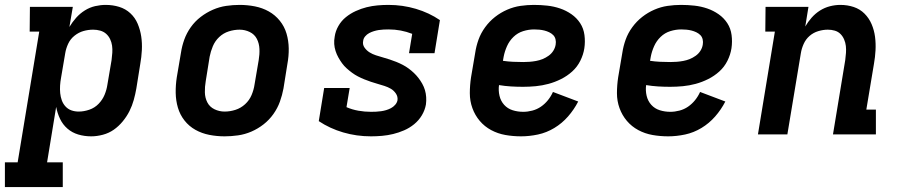

<svg xmlns="http://www.w3.org/2000/svg" viewBox="-60 -548 3680 783"><path d="M196 215H-40V114H12L100 -419H61L62 -520H237L223 -438Q235 -458 250.5 -475.5Q266 -493 286 -505.5Q306 -518 328 -523Q350 -528 371 -528Q400 -528 426 -520Q452 -512 471.5 -494Q491 -476 501.5 -451Q512 -426 516 -399Q520 -372 518.5 -343.5Q517 -315 512 -287L496 -187Q492 -164 485.5 -140.5Q479 -117 468 -95Q457 -73 440.5 -53Q424 -33 404 -19Q384 -5 359.5 1.5Q335 8 312 8Q284 8 259 0.5Q234 -7 215 -23.5Q196 -40 185 -63Q174 -86 169 -112L132 114H196ZM261 -93Q282 -93 304 -100.5Q326 -108 342 -124.5Q358 -141 366.5 -161.5Q375 -182 378 -203L395 -303Q397 -318 398 -333Q399 -348 397 -362Q395 -376 389 -388.5Q383 -401 373 -410Q363 -419 349 -423Q335 -427 320 -427Q300 -427 280.5 -421.5Q261 -416 244 -402.5Q227 -389 218 -369.5Q209 -350 206 -331L189 -231Q186 -215 185 -199Q184 -183 185.5 -168Q187 -153 192 -139Q197 -125 207 -114Q217 -103 231 -98Q245 -93 261 -93Z M856 8Q824 8 793.5 2Q763 -4 737 -18.5Q711 -33 692.5 -56.5Q674 -80 665.5 -109Q657 -138 656.5 -169.5Q656 -201 661 -233L678 -333Q682 -360 691.5 -386.5Q701 -413 718 -437Q735 -461 758.5 -479Q782 -497 808.5 -508.5Q835 -520 862.5 -524Q890 -528 917 -528Q949 -528 979.5 -522Q1010 -516 1036 -501.5Q1062 -487 1081 -463.5Q1100 -440 1108.5 -411Q1117 -382 1117.5 -350.5Q1118 -319 1112 -287L1096 -187Q1091 -160 1081.5 -133.5Q1072 -107 1055 -83Q1038 -59 1015 -41Q992 -23 965.5 -11.5Q939 0 911 4Q883 8 856 8ZM856 -93Q878 -93 900 -100Q922 -107 939.5 -123Q957 -139 966 -160.5Q975 -182 978 -203L995 -303Q999 -326 998 -348.5Q997 -371 987.5 -389.5Q978 -408 958.5 -417.5Q939 -427 917 -427Q895 -427 873 -420Q851 -413 834 -397Q817 -381 808 -359.5Q799 -338 795 -317L779 -217Q775 -194 775.5 -171.5Q776 -149 785.5 -130.5Q795 -112 814.5 -102.5Q834 -93 856 -93Z M1453 8Q1394 8 1339.5 -8Q1285 -24 1240 -54L1262 -189H1366L1353 -111Q1376 -101 1401.5 -96.5Q1427 -92 1453 -92Q1463 -92 1473.5 -92.5Q1484 -93 1494.5 -94.5Q1505 -96 1515 -99Q1525 -102 1534.5 -107Q1544 -112 1551.5 -120.5Q1559 -129 1561 -139Q1563 -154 1554.5 -166.5Q1546 -179 1534 -186Q1522 -193 1508 -197.5Q1494 -202 1480 -206Q1466 -210 1452.5 -214.5Q1439 -219 1425.5 -224.5Q1412 -230 1399.5 -236.5Q1387 -243 1375.5 -251.5Q1364 -260 1353.5 -269.5Q1343 -279 1335 -290Q1327 -301 1320 -313.5Q1313 -326 1308.5 -340Q1304 -354 1303 -368.5Q1302 -383 1305 -399Q1308 -421 1320 -442Q1332 -463 1350.5 -478Q1369 -493 1391 -503Q1413 -513 1435 -518.5Q1457 -524 1479.5 -526Q1502 -528 1524 -528Q1582 -528 1636 -512Q1690 -496 1734 -466L1712 -331H1608L1621 -410Q1598 -419 1574 -423.5Q1550 -428 1525 -428Q1515 -428 1504.5 -427.5Q1494 -427 1484.5 -425.5Q1475 -424 1465 -421Q1455 -418 1445.5 -413Q1436 -408 1429 -399.5Q1422 -391 1421 -381Q1418 -366 1426.5 -354Q1435 -342 1447 -334.5Q1459 -327 1473 -322.5Q1487 -318 1501 -314Q1515 -310 1529 -305.5Q1543 -301 1556.5 -295.5Q1570 -290 1582.5 -283.5Q1595 -277 1606.5 -268.5Q1618 -260 1628 -250.5Q1638 -241 1646.5 -230Q1655 -219 1662 -206.5Q1669 -194 1673 -180.5Q1677 -167 1678 -152Q1679 -137 1677 -122Q1673 -99 1660.5 -78Q1648 -57 1629 -41.5Q1610 -26 1588 -16.5Q1566 -7 1543.5 -1.5Q1521 4 1498 6Q1475 8 1453 8Z M2065 8Q2032 8 2001 2.5Q1970 -3 1943 -17.5Q1916 -32 1896.5 -55Q1877 -78 1866.5 -107Q1856 -136 1856 -168Q1856 -200 1861 -233L1878 -333Q1882 -360 1891.5 -386.5Q1901 -413 1918.5 -437Q1936 -461 1959 -479Q1982 -497 2008.5 -508.5Q2035 -520 2062.5 -524Q2090 -528 2117 -528Q2145 -528 2172 -525Q2199 -522 2224 -513.5Q2249 -505 2270.5 -490Q2292 -475 2306 -453.5Q2320 -432 2323.5 -405Q2327 -378 2323 -351Q2319 -325 2306.5 -300Q2294 -275 2273.5 -256.5Q2253 -238 2228 -225.5Q2203 -213 2177 -206Q2151 -199 2125 -196.5Q2099 -194 2073 -194Q2048 -194 2023.5 -195.5Q1999 -197 1975 -201Q1972 -179 1977 -157.5Q1982 -136 1996 -120.5Q2010 -105 2030.5 -98.5Q2051 -92 2074 -92Q2092 -92 2111 -97Q2130 -102 2146 -113Q2162 -124 2174.5 -139.5Q2187 -155 2195 -173L2298 -134Q2281 -101 2256.5 -73Q2232 -45 2200.5 -26Q2169 -7 2134 0.5Q2099 8 2065 8ZM2074 -295Q2087 -295 2100 -296Q2113 -297 2126.5 -299.5Q2140 -302 2152.5 -307Q2165 -312 2177 -320.5Q2189 -329 2196.5 -341Q2204 -353 2206 -366Q2208 -377 2205.5 -387.5Q2203 -398 2196 -405Q2189 -412 2179.5 -416.5Q2170 -421 2160 -423.5Q2150 -426 2139.5 -427Q2129 -428 2118 -428Q2096 -428 2073.5 -421Q2051 -414 2034 -397.5Q2017 -381 2007.5 -359.5Q1998 -338 1994 -317L1991 -300Q2011 -297 2032 -296Q2053 -295 2074 -295Z M2665 8Q2632 8 2601 2.5Q2570 -3 2543 -17.5Q2516 -32 2496.5 -55Q2477 -78 2466.5 -107Q2456 -136 2456 -168Q2456 -200 2461 -233L2478 -333Q2482 -360 2491.5 -386.5Q2501 -413 2518.5 -437Q2536 -461 2559 -479Q2582 -497 2608.5 -508.5Q2635 -520 2662.5 -524Q2690 -528 2717 -528Q2745 -528 2772 -525Q2799 -522 2824 -513.5Q2849 -505 2870.5 -490Q2892 -475 2906 -453.5Q2920 -432 2923.5 -405Q2927 -378 2923 -351Q2919 -325 2906.5 -300Q2894 -275 2873.5 -256.5Q2853 -238 2828 -225.5Q2803 -213 2777 -206Q2751 -199 2725 -196.5Q2699 -194 2673 -194Q2648 -194 2623.5 -195.5Q2599 -197 2575 -201Q2572 -179 2577 -157.5Q2582 -136 2596 -120.5Q2610 -105 2630.5 -98.5Q2651 -92 2674 -92Q2692 -92 2711 -97Q2730 -102 2746 -113Q2762 -124 2774.5 -139.5Q2787 -155 2795 -173L2898 -134Q2881 -101 2856.5 -73Q2832 -45 2800.5 -26Q2769 -7 2734 0.5Q2699 8 2665 8ZM2674 -295Q2687 -295 2700 -296Q2713 -297 2726.5 -299.5Q2740 -302 2752.5 -307Q2765 -312 2777 -320.5Q2789 -329 2796.5 -341Q2804 -353 2806 -366Q2808 -377 2805.5 -387.5Q2803 -398 2796 -405Q2789 -412 2779.5 -416.5Q2770 -421 2760 -423.5Q2750 -426 2739.5 -427Q2729 -428 2718 -428Q2696 -428 2673.5 -421Q2651 -414 2634 -397.5Q2617 -381 2607.5 -359.5Q2598 -338 2594 -317L2591 -300Q2611 -297 2632 -296Q2653 -295 2674 -295Z M3031 0 3100 -419H3061L3062 -520H3237L3224 -440Q3235 -459 3250 -476Q3265 -493 3284 -505Q3303 -517 3324.5 -522.5Q3346 -528 3367 -528Q3396 -528 3421.5 -519.5Q3447 -511 3465.5 -492.5Q3484 -474 3494.5 -449.5Q3505 -425 3508.5 -398Q3512 -371 3510.5 -343Q3509 -315 3504 -287L3473 -101H3512V0H3337L3387 -303Q3389 -318 3390 -332.5Q3391 -347 3389.5 -360.5Q3388 -374 3382.5 -387Q3377 -400 3367.5 -409.5Q3358 -419 3344.5 -423Q3331 -427 3316 -427Q3297 -427 3277 -421Q3257 -415 3241.5 -401.5Q3226 -388 3217.5 -369Q3209 -350 3206 -331L3151 0Z"/></svg>

Font: Iosevka HT Extended
Style: Bold Italic
Weight: 700
Width: 7
Italic angle: -9°
Monospace: yes
Designer: Belleve Invis
Foundry: Belleve Invis
Version: Version 32.3.0; ttfautohint (v1.8.4)